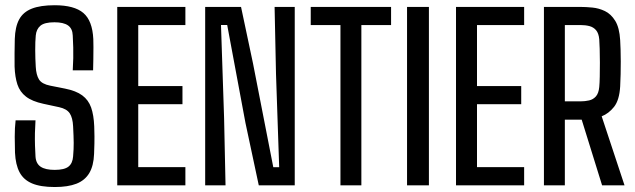

<svg xmlns="http://www.w3.org/2000/svg" viewBox="-20 -723 2479 749"><path d="M193.6 6.6Q138.2 6.6 105 -7.5Q71.7 -21.6 56.2 -51.1Q40.7 -80.7 38.5 -127.3Q37.6 -155.2 37.5 -189.7Q37.4 -224.2 40.9 -253.7H118.5Q116.9 -229.9 116.3 -204.6Q115.8 -179.3 116.5 -155.7Q117.3 -132.1 118.5 -112.4Q120.2 -85 138.6 -72.6Q156.9 -60.3 193.2 -60.3Q231.1 -60.3 247.2 -73.1Q263.3 -85.9 265.2 -113.2Q267.7 -141.7 267.5 -165.8Q267.3 -189.9 265.2 -229.8Q263.6 -263.6 252 -281Q240.3 -298.4 211 -304.8L149.3 -318.1Q105.2 -327.6 81.4 -346.1Q57.5 -364.5 47.9 -393.5Q38.4 -422.5 36.9 -463.2Q36.4 -486.7 36.8 -515.2Q37.2 -543.8 37.7 -570.9Q39.1 -618.1 54.6 -647Q70.1 -675.9 104 -689.3Q137.8 -702.6 193.2 -702.6Q269.8 -702.6 305.2 -672.4Q340.6 -642.2 344 -570.5Q344.5 -561.2 344.5 -539.3Q344.4 -517.3 344.1 -492.3Q343.7 -467.2 343.2 -448.7H263.8Q265.3 -475.6 265.8 -496.5Q266.2 -517.4 265.7 -537.9Q265.2 -558.5 263.8 -584.4Q262.9 -611.4 245.4 -623.8Q227.8 -636.1 192.4 -636.1Q153.6 -636.1 137.6 -622.6Q121.7 -609.1 119.5 -584.4Q117.3 -561.4 117.4 -527.6Q117.5 -493.9 119.5 -462.4Q121.2 -430.4 132.3 -412.8Q143.4 -395.2 175.9 -388.8L233.4 -377.4Q276.7 -368.9 300.9 -350.9Q325.1 -333 335.5 -303.6Q345.8 -274.1 347.6 -230.2Q348.5 -204.8 348.5 -191Q348.5 -177.2 348.3 -163.1Q348 -149 347 -122.5Q345.3 -76.4 328.3 -47.8Q311.2 -19.3 278.1 -6.3Q245 6.6 193.6 6.6Z M437.4 0V-696H703.2V-625.3H519.3V-387.2H691.8V-316.4H519.3V-71.1H703.2V0Z M780.4 0V-696H920.3L967 -475.6L1046.1 -70.7H1069.1L1056.7 -434.5L1051.2 -696H1129.8V0H989.5L937.6 -243.3L866.3 -625.5H842.1L854.2 -262.4L859.8 0Z M1308.1 0V-625.3H1192.2V-696H1505.6V-625.3H1389.7V0Z M1567.9 0V-696H1653.2V0Z M1758.9 0V-696H2024.7V-625.3H1840.8V-387.2H2013.3V-316.4H1840.8V-71.1H2024.7V0Z M2101.9 0V-696H2244.5Q2265.5 -696 2291 -693.5Q2316.4 -691.1 2340 -679.7Q2363.6 -668.3 2380 -641.8Q2396.4 -615.2 2399.3 -566.5Q2400.3 -551.3 2400.9 -529.8Q2401.6 -508.4 2401.6 -483.5Q2401.6 -458.6 2401.1 -433.5Q2400.7 -408.3 2399.3 -385.3Q2396.1 -332.4 2375.5 -306.2Q2354.8 -280.1 2327.2 -269.3L2416.3 0H2328.8L2249.2 -256.2H2183.5V0ZM2183.5 -327.6H2244.1Q2262.4 -327.6 2278.3 -331.3Q2294.2 -335 2304.8 -347.1Q2315.4 -359.3 2317.7 -383.5Q2319.2 -398.3 2319.7 -424.3Q2320.2 -450.3 2320.2 -478.9Q2320.2 -507.5 2319.4 -532.4Q2318.7 -557.2 2317.7 -569.7Q2315.5 -593.3 2305.3 -605.2Q2295.1 -617.1 2279.4 -621.2Q2263.7 -625.3 2244.5 -625.3H2183.5Z"/></svg>

Font: Big Shoulders Text SC Thin
Style: Regular
Weight: 100
Designer: Patric King
Foundry: XO Type Co
Version: Version 2.002